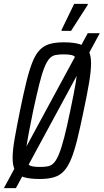

<svg xmlns="http://www.w3.org/2000/svg" viewBox="-41 -914 534 989"><path d="M-21 55 411 -743H473L41 55ZM164 8Q114 8 83 -1Q52 -10 38 -33.5Q24 -57 24 -100Q24 -140 34.5 -200Q45 -260 62 -344Q80 -432 95 -493Q110 -554 126 -594Q142 -634 163.5 -656.5Q185 -679 215 -687.5Q245 -696 288 -696Q338 -696 369 -686.5Q400 -677 414 -654Q428 -631 428 -588Q428 -548 418 -488.5Q408 -429 390 -344Q372 -257 357 -196Q342 -135 325.5 -95Q309 -55 288 -32.5Q267 -10 237 -1Q207 8 164 8ZM164 -54Q189 -54 206.5 -57.5Q224 -61 237.5 -76Q251 -91 263.5 -122Q276 -153 290 -207Q304 -261 321 -344Q340 -433 349 -487.5Q358 -542 358 -571Q358 -601 350.5 -614Q343 -627 327.5 -630.5Q312 -634 287 -634Q263 -634 245 -630.5Q227 -627 213.5 -612Q200 -597 187.5 -566Q175 -535 161.5 -481Q148 -427 130 -344Q118 -285 109.5 -241Q101 -197 96.5 -166.5Q92 -136 92 -116Q92 -87 100 -74Q108 -61 124 -57.5Q140 -54 164 -54ZM276 -755V-760L341 -894H411V-889L325 -755Z"/></svg>

Font: Saira ExtraCondensed
Style: Italic
Weight: 400
Width: 2
Italic angle: -12°
Designer: Hector Gatti with collaboration of the Omnibus-Type team
Foundry: Omnibus-Type
Version: Version 1.101